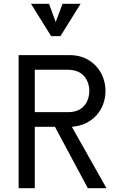

<svg xmlns="http://www.w3.org/2000/svg" viewBox="-20 -990 650 1010"><path d="M535 -512C535 -611 462 -700 349 -700H78V0H163V-323H269L442 0H540L358 -323C467 -331 535 -413 535 -512ZM404 -970H309L273 -874L238 -970H143L249 -800H298ZM163 -400V-623H338C431 -623 450 -549 450 -512C450 -474 432 -400 338 -400Z"/></svg>

Font: Necto Mono
Style: Regular
Weight: 400
Designer: Marco Condello
Foundry: Collletttivo
Version: Version 1.300;Glyphs 3.2 (3217)